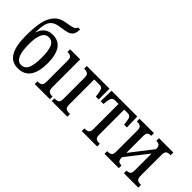

<svg xmlns="http://www.w3.org/2000/svg" viewBox="3 -1415 2076 2076"><g transform="rotate(45 1041.0 -377.0)"><path d="M43 -305Q43 -426 60 -509Q77 -592 123 -644.5Q169 -697 252 -709Q319 -718 347 -729Q375 -740 380 -764H411Q410 -712 392.5 -686Q375 -660 340.5 -649.5Q306 -639 238 -630Q178 -622 147 -597.5Q116 -573 104 -528Q92 -483 90 -402H94Q108 -453 146 -484.5Q184 -516 242 -516Q422 -516 422 -256Q422 -127 374.5 -58.5Q327 10 230 10Q135 10 89 -67.5Q43 -145 43 -305ZM333 -254Q333 -363 310 -414.5Q287 -466 231 -466Q131 -466 131 -260Q131 -41 230 -41Q286 -41 309.5 -93.5Q333 -146 333 -254Z M481 -41H491Q523 -41 538.5 -55Q554 -69 554 -110V-425Q554 -467 540 -481Q526 -495 496 -495H486V-536H640V-115Q640 -71 655.5 -56Q671 -41 703 -41H713V0H481Z M741 -41H751Q785 -41 799.5 -54Q814 -67 814 -108V-426Q814 -467 798.5 -481Q783 -495 751 -495H741V-536H1088V-371H1044L1040 -406Q1034 -453 1022.5 -471.5Q1011 -490 982 -490H901V-108Q901 -68 916 -54.5Q931 -41 962 -41H980V0H741Z M1200 -41H1211Q1242 -41 1258 -54Q1274 -67 1274 -108V-489H1224Q1193 -489 1180.5 -472Q1168 -455 1163 -408L1159 -373H1116L1120 -536H1513L1518 -373H1475L1471 -408Q1466 -455 1453.5 -472Q1441 -489 1410 -489H1361V-108Q1361 -67 1376.5 -54Q1392 -41 1423 -41H1436V0H1200Z M1548 -41H1558Q1590 -41 1605.5 -54Q1621 -67 1621 -109V-426Q1621 -467 1605.5 -481Q1590 -495 1558 -495H1548V-536H1768V-495H1764Q1735 -495 1721.5 -482.5Q1708 -470 1708 -432V-174L1906 -429V-435Q1906 -469 1892 -482Q1878 -495 1850 -495H1845V-536H2065V-495H2055Q2023 -495 2007.5 -481.5Q1992 -468 1992 -427V-110Q1992 -69 2007.5 -55Q2023 -41 2055 -41H2065V0H1845V-41H1850Q1879 -41 1892.5 -54Q1906 -67 1906 -106V-362L1708 -109V-102Q1708 -66 1721.5 -53.5Q1735 -41 1763 -41H1767V0H1548Z"/></g></svg>

Font: Noto Serif Cond
Style: Regular
Weight: 400
Width: 3
Designer: Monotype Design Team
Foundry: Monotype Imaging Inc.
Version: Version 1.001